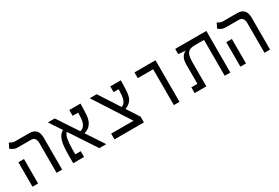

<svg xmlns="http://www.w3.org/2000/svg" viewBox="55 -1477 3406 2343"><g transform="rotate(-30 1758.0 -306.0)"><path d="M412.1 0V-418.9Q412.1 -504.9 339.4 -504.9H157.2Q124 -504.9 100.1 -517.3Q76.2 -529.8 58.1 -543.5L91.8 -611.8Q103 -604 122.3 -595Q141.6 -585.9 163.6 -585.9H364.7Q427.2 -585.9 459 -551.8Q490.7 -517.6 490.7 -452.1V0ZM72.8 0V-345.2H151.9V0Z M1014.6 0 770 -370.6Q743.7 -346.7 733.4 -292Q723.1 -237.3 723.1 -155.8V-81.5H799.3V0H646.5V-124.5Q646.5 -189 653.3 -247.1Q660.2 -305.2 680.7 -348.9Q701.2 -392.6 741.7 -413.1L627.4 -585.9H724.1L917 -294.4Q994.6 -311.5 1003.4 -424.3Q1004.9 -443.4 1006.1 -463.6Q1007.3 -483.9 1008.3 -504.4H929.7V-585.9H1087.4Q1087.4 -547.4 1085.7 -507.6Q1084 -467.8 1082 -437Q1078.6 -376 1059.3 -336.9Q1040 -297.9 1010.7 -276.6Q981.4 -255.4 948.7 -247.1L1112.3 0Z M1228 0V-81.1H1543L1217.8 -585.9H1315.4L1502 -297.9Q1565.9 -320.3 1573.7 -424.3Q1576.7 -462.4 1578.1 -504.9H1507.3V-585.9H1655.3Q1655.3 -547.4 1653.6 -505.6Q1651.9 -463.9 1649.9 -433.1Q1645 -347.7 1610.1 -307.9Q1575.2 -268.1 1529.8 -255.4L1642.6 -81.1V0Z M2064.9 0V-504.9H1847.7V-585.9H2144.5V0Z M2860.4 0H2781.2V-504.9H2651.4Q2599.1 -504.9 2571.3 -487.1Q2543.5 -469.2 2533 -433.1Q2522.5 -397 2522.5 -342.8V0H2357.9V-81.1H2443.8V-352.1Q2443.8 -418.9 2465.6 -453.1Q2487.3 -487.3 2518.1 -501.5V-504.9H2502.4L2421.9 -512.2V-585.9H2860.4Z M3341.8 0V-418.9Q3341.8 -504.9 3269 -504.9H3086.9Q3053.7 -504.9 3029.8 -517.3Q3005.9 -529.8 2987.8 -543.5L3021.5 -611.8Q3032.7 -604 3052 -595Q3071.3 -585.9 3093.3 -585.9H3294.4Q3356.9 -585.9 3388.7 -551.8Q3420.4 -517.6 3420.4 -452.1V0ZM3002.4 0V-345.2H3081.5V0Z"/></g></svg>

Font: Cascadia Code PL SemiLight
Style: Regular
Weight: 350
Monospace: yes
Designer: Aaron Bell
Foundry: Saja Typeworks
Version: Version 2404.023; ttfautohint (v1.8.4)